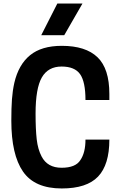

<svg xmlns="http://www.w3.org/2000/svg" viewBox="-20 -1052 680 1085"><path d="M446 -853ZM343 -853H213L304 -1032H446ZM329 13Q176 13 110 -82.5Q44 -178 44 -370Q44 -442 47.5 -490.5Q51 -539 61 -584Q85 -687 150 -740Q215 -793 329 -793Q464 -793 531 -728.5Q598 -664 598 -521V-487H463Q463 -590 432.5 -633Q402 -676 328 -676Q252 -676 216.5 -614.5Q181 -553 181 -410Q181 -321 187.5 -264.5Q194 -208 215 -168Q248 -104 328 -104Q407 -104 434 -147Q463 -189 463 -263H598Q598 -121 534 -54Q470 13 329 13Z"/></svg>

Font: Tanohe Sans SemiBold
Style: Regular
Weight: 600
Designer: Village Type and Design LLC & Cristiano Sobral
Foundry: Cooper Hewitt Smithsonian Design Museum
Version: Version 1.00;September 29, 2021;FontCreator 13.0.0.2655 64-b